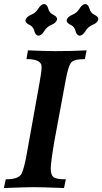

<svg xmlns="http://www.w3.org/2000/svg" viewBox="-26 -947 516 967"><path d="M296.4 0Q180.7 -4.4 143.1 -4.4Q112.8 -4.4 -6.3 0L2.9 -43.9Q68.8 -43.9 83 -72.8Q97.2 -101.6 112.8 -194.3L173.3 -531.2Q183.6 -586.4 183.6 -610.8Q183.6 -649.4 107.4 -649.4L114.7 -693.4Q205.1 -689.5 252.9 -689.5Q336.9 -689.5 410.2 -693.4L401.4 -649.4Q343.3 -649.4 330.1 -629.2Q316.9 -608.9 304.7 -542.5L248.5 -239.7Q229.5 -128.9 229.5 -97.7Q229.5 -65.9 243.7 -54.9Q257.8 -43.9 305.7 -43.9ZM168 -767.1Q152.3 -768.6 147 -790.8Q141.6 -813 121.8 -822Q102.1 -831.1 102.1 -844.7Q106.4 -862.8 130.1 -872.3Q153.8 -881.8 167 -903.6Q180.2 -925.3 195.8 -926.8Q211.4 -925.3 217 -903.6Q222.7 -881.8 242.2 -872.6Q261.7 -863.3 261.7 -850.1Q257.3 -831.5 233.9 -822.3Q210.4 -813 197 -790.8Q183.6 -768.6 168 -767.1ZM375.5 -767.1Q359.9 -768.6 354.5 -790.8Q349.1 -813 329.3 -822Q309.6 -831.1 309.6 -844.7Q314 -862.8 337.6 -872.3Q361.3 -881.8 374.5 -903.6Q387.7 -925.3 403.3 -926.8Q418.9 -925.3 424.6 -903.6Q430.2 -881.8 449.7 -872.6Q469.2 -863.3 469.2 -850.1Q464.8 -831.5 441.4 -822.3Q418 -813 404.5 -790.8Q391.1 -768.6 375.5 -767.1Z"/></svg>

Font: Kelvinch
Style: Bold Italic
Weight: 700
Italic angle: -10°
Designer: Paul James Miller
Foundry: High-Logic / Made with FontCreator
Version: Version 3.30 September 23, 2016